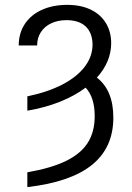

<svg xmlns="http://www.w3.org/2000/svg" viewBox="-20 -558 539 785"><path d="M358.4 -377Q357.4 -424.3 330.1 -450Q302.7 -475.6 252 -475.6Q216.8 -475.6 189.7 -462.9Q162.6 -450.2 147.2 -426.8Q131.8 -403.3 131.8 -372.1H56.6Q56.6 -422.4 81.5 -460Q106.4 -497.6 151.4 -517.8Q196.3 -538.1 254.9 -538.1Q310.1 -538.1 350.6 -518.8Q391.1 -499.5 412.8 -463.9Q434.6 -428.2 434.6 -380.9Q434.1 -304.7 376 -240.7Q443.4 -189 443.4 -77.1Q443.4 45.4 356.2 116Q269 186.5 91.8 207V146.5Q189.9 129.4 250.2 99.9Q310.5 70.3 338.9 25.6Q367.2 -19 367.2 -83Q367.2 -160.2 330.1 -199.7Q285.2 -166 224.6 -141.8Q164.1 -117.7 91.8 -105.5V-164.1Q174.8 -181.2 234.6 -212.2Q294.4 -243.2 326.4 -285.2Q358.4 -327.1 358.4 -377Z"/></svg>

Font: Pretendard GOV Light
Style: Regular
Weight: 300
Designer: Base glyphs from Inter by Rasmus Andersson; Hangeul glyphs from Noto Sans CJK(Source Han Sans) by Jang Soo-young and Kan
Foundry: Kil Hyung-jin
Version: Version 1.309